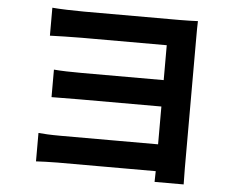

<svg xmlns="http://www.w3.org/2000/svg" viewBox="-52 -772 1044 855"><g transform="rotate(5 470.0 -344.5)"><path d="M451 -146H232C190 -146 154 -148 135 -150V-23C155 -24 197 -26 231 -26H450H670L669 22H799C799 3 798 -30 798 -50C798 -144 798 -583 798 -630C798 -657 798 -693 799 -708C781 -707 745 -706 717 -706C621 -706 384 -706 290 -706C246 -706 179 -708 148 -711V-586C177 -587 246 -589 290 -589C384 -589 624 -589 670 -589V-433H303C259 -433 210 -434 179 -437V-314C205 -314 259 -315 304 -315H670V-146Z"/></g></svg>

Font: GenSekiGothic2 TW B
Style: Regular
Weight: 700
Version: Version 2.100;PS 2.1;hotconv 16.6.51;makeotf.lib2.5.65220 DE